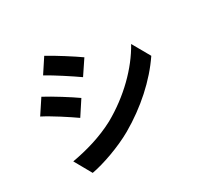

<svg xmlns="http://www.w3.org/2000/svg" viewBox="-165 -969 1285 1230"><g transform="rotate(-30 478.0 -354.5)"><path d="M295 -757 226 -652C289 -617 388 -552 442 -514L513 -620C464 -655 359 -722 295 -757ZM118 -78 189 48C274 33 411 -15 509 -71C665 -161 800 -282 889 -414L815 -544C739 -407 606 -276 444 -185C339 -129 225 -97 118 -78ZM148 -539 78 -433C143 -400 242 -335 296 -297L366 -404C317 -439 212 -505 148 -539Z"/></g></svg>

Font: Kinto Sans
Style: Bold
Weight: 700
Designer: Authors: Ryoko NISHIZUKA  (kana & ideographs); Paul D. Hunt (Latin, Greek & Cyrillic); Wenlong ZHANG  (bopomofo); Sandol
Foundry: Adobe Systems Incorporated, ookami Inc.
Version: Version 0.001